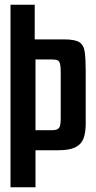

<svg xmlns="http://www.w3.org/2000/svg" viewBox="-20 -637 406 814"><path d="M24.5 157V-617H127.2V-470H251.5Q297.8 -470 316.6 -458Q335.4 -446 339.4 -415.6Q343.4 -385.1 343.4 -331.1V-112.1Q343.4 -73.1 333.4 -48.3Q323.4 -23.6 298.1 -11.8Q272.8 0 227.1 0H130.5V157ZM130.5 -85.1H200.2Q217 -85.1 224.8 -90Q232.7 -94.9 235 -105.9Q237.4 -117 237.4 -134.5V-332.6Q237.4 -355.7 234.4 -366.9Q231.4 -378.1 223.5 -381.5Q215.6 -384.9 199.9 -384.9H130.5Z"/></svg>

Font: Smooch Sans Thin
Style: Regular
Weight: 100
Designer: Robert E. Leuschke
Foundry: Robert E. Leuschke
Version: Version 1.010